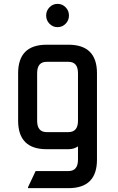

<svg xmlns="http://www.w3.org/2000/svg" viewBox="-20 -767 606 987"><path d="M219.7 0Q73.2 0 73.2 -146.5V-390.6Q73.2 -537.1 219.7 -537.1H332Q478.5 -537.1 478.5 -390.6V53.7Q478.5 200.2 332 200.2H124V195.3L163.1 112.3H332Q380.9 112.3 380.9 53.7V-14.6Q360.4 0 332 0ZM219.7 -87.9H332Q380.9 -87.9 380.9 -146.5V-390.6Q380.9 -449.2 332 -449.2H219.7Q170.9 -449.2 170.9 -390.6V-146.5Q170.9 -87.9 219.7 -87.9ZM234.4 -645Q217.3 -662.6 217.3 -687.3Q217.3 -711.9 234.4 -729.5Q251.5 -747.1 275.9 -747.1Q300.3 -747.1 317.4 -729.5Q334.5 -711.9 334.5 -687.3Q334.5 -662.6 317.4 -645Q300.3 -627.4 275.9 -627.4Q251.5 -627.4 234.4 -645Z"/></svg>

Font: Nova Square
Style: Book
Weight: 400
Version: Version 2.000